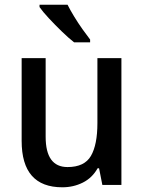

<svg xmlns="http://www.w3.org/2000/svg" viewBox="-20 -786 611 816"><path d="M496 -539V0H415L401 -71H395Q372 -30 332 -10Q292 10 245 10Q72 10 72 -187V-539H174V-205Q174 -76 267 -76Q339 -76 366.5 -123.5Q394 -171 394 -263V-539ZM267 -766Q278 -744 295 -716Q312 -688 330.5 -662Q349 -636 363 -618V-606H295Q273 -623 243.5 -651.5Q214 -680 187.5 -708.5Q161 -737 148 -756V-766Z"/></svg>

Font: Noto Sans Kannada SemiCondensed Medium
Style: Regular
Weight: 500
Width: 4
Designer: Jelle Bosma - Monotype Design Team
Foundry: Monotype Imaging Inc.
Version: Version 2.005; ttfautohint (v1.8.4.7-5d5b)